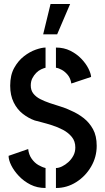

<svg xmlns="http://www.w3.org/2000/svg" viewBox="-20 -938 528 961"><path d="M196 -766 233 -918H331L266 -766ZM260 3V-97Q274 -97 290.5 -105Q307 -113 322 -126.5Q337 -140 347 -158.5Q357 -177 357 -200Q357 -231 339.5 -252.5Q322 -274 295.5 -288Q269 -302 240.5 -311Q212 -320 188.5 -326Q165 -332 154 -335Q123 -346 94.5 -368Q66 -390 48.5 -425.5Q31 -461 31 -509Q31 -562 51 -598Q71 -634 100 -656.5Q129 -679 159 -689.5Q189 -700 208 -700V-599Q199 -597 186 -591Q173 -585 161.5 -573.5Q150 -562 142 -546.5Q134 -531 134 -510Q134 -486 147 -469.5Q160 -453 181.5 -442Q203 -431 229.5 -422Q256 -413 284 -404.5Q312 -396 336 -384Q369 -370 398 -347.5Q427 -325 445.5 -291.5Q464 -258 464 -208Q464 -152 436 -104Q408 -56 361.5 -26.5Q315 3 260 3ZM208 3Q166 3 132.5 -14Q99 -31 74.5 -57Q50 -83 36.5 -110Q23 -137 23 -158L121 -192Q124 -164 138.5 -143.5Q153 -123 172 -112Q191 -101 208 -97ZM337 -520Q333 -546 319.5 -562.5Q306 -579 290 -588Q274 -597 260 -599V-700Q300 -700 332 -684Q364 -668 387 -644Q410 -620 422.5 -595Q435 -570 436 -553Z"/></svg>

Font: Stick No Bills SemiBold
Style: Regular
Weight: 600
Designer: Kosala Senevirathne, Siva Puranthara, Lasantha Premarathna, Tharique Azeez
Foundry: mooniak
Version: Version 2.000